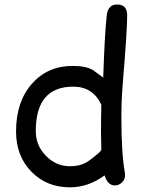

<svg xmlns="http://www.w3.org/2000/svg" viewBox="-20 -798 627 841"><path d="M517.6 -431.2Q511.7 -359.4 511.7 -287.6Q511.7 -125 526.9 -42Q527.8 -35.2 527.8 -30.8Q527.8 -11.2 514.2 1.5Q500.5 14.2 482.4 14.2Q452.1 14.2 438 -29.8Q402.8 -3.9 365 9.3Q327.1 22.5 286.1 22.5Q185.1 22.5 118.7 -44.9Q50.3 -113.8 50.3 -221.7Q50.3 -352.1 119.4 -430.7Q188.5 -509.3 298.8 -509.3Q355.5 -509.3 386.2 -491.7L432.1 -458Q439 -663.6 448.2 -734.9Q454.6 -778.3 492.7 -778.3Q537.1 -778.3 537.1 -731Q537.1 -663.1 517.6 -431.2ZM300.8 -418.5Q218.8 -418.5 177.7 -369.9Q136.7 -321.3 136.7 -223.6Q136.7 -160.6 181.4 -115.2Q226.1 -69.8 286.1 -69.8Q327.1 -69.8 355.5 -85Q372.1 -93.8 409.7 -125.5Q417 -131.8 423.8 -140.6L422.4 -225.1L422.9 -281.7L423.8 -339.4Q405.3 -378.9 374.5 -398.7Q343.8 -418.5 300.8 -418.5Z"/></svg>

Font: Candra Sangkala
Style: Regular
Weight: 400
Designer: R.S. Wihananto
Foundry: R.S. Wihananto
Version: Version 2.0.1